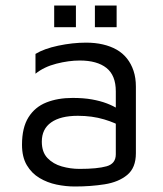

<svg xmlns="http://www.w3.org/2000/svg" viewBox="-20 -663 594 698"><path d="M252 15Q219 15 185.5 8Q152 1 123.5 -16Q95 -33 77.5 -62.5Q60 -92 60 -137Q60 -199 83.5 -236.5Q107 -274 148.5 -290.5Q190 -307 244 -307Q284 -307 314.5 -301.5Q345 -296 368.5 -287Q392 -278 411 -266L425 -200Q402 -216 358.5 -229Q315 -242 263 -242Q200 -242 166 -218Q132 -194 132 -148Q132 -110 152.5 -88.5Q173 -67 204.5 -58Q236 -49 269 -49Q334 -49 367.5 -58.5Q401 -68 401 -102V-331Q401 -389 367 -416Q333 -443 270 -443Q230 -443 185 -431.5Q140 -420 109 -395V-467Q140 -486 192 -497Q244 -508 293 -508Q326 -508 354 -501.5Q382 -495 404 -482.5Q426 -470 441.5 -450.5Q457 -431 465.5 -405.5Q474 -380 474 -348V-106Q474 -53 442.5 -27Q411 -1 360.5 7Q310 15 252 15ZM325 -564V-643H404V-564ZM177 -564V-643H256V-564Z"/></svg>

Font: Maven Pro VF Beta
Style: Regular
Weight: 400
Designer: Joe Prince
Foundry: Joe Prince
Version: Version 2.002